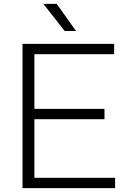

<svg xmlns="http://www.w3.org/2000/svg" viewBox="-20 -965 654 985"><path d="M95.5 0V-740H565.5V-687H156.5V-53H570.5V0ZM132 -353.5V-406.5H516V-353.5ZM312 -806 202.5 -945H271L370 -806Z"/></svg>

Font: Encode Sans SC SemiExpanded Light
Style: Regular
Weight: 300
Width: 6
Designer: Multiple Designers
Foundry: Impallari Type
Version: Version 3.002